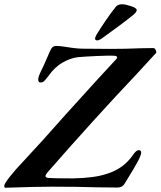

<svg xmlns="http://www.w3.org/2000/svg" viewBox="-50 -878 755 903"><path d="M408 3Q314 0 195 0Q121 0 -24 5Q-30 5 -30 -4Q-30 -14 -3 -48Q24 -82 55 -114Q144 -209 263 -344Q432 -531 494 -597Q501 -604 501 -608Q501 -615 486 -616Q461 -617 404 -614.5Q347 -612 315 -609Q279 -604 243 -583Q207 -562 178 -521Q165 -504 158 -497Q151 -490 141 -490Q128 -490 130 -509Q132 -521 139 -535Q154 -565 184 -635Q190 -650 197 -656Q204 -662 215 -662Q231 -662 263 -657Q309 -649 342 -649Q385 -648 470 -648Q542 -648 609 -651L672 -652Q678 -652 682.5 -642Q687 -632 684 -629L594 -531Q396 -322 174 -68Q164 -56 164 -50Q164 -42 180 -41Q204 -39 293 -39Q395 -41 451 -60Q491 -72 523 -95Q555 -118 581 -157Q593 -172 603 -172Q608 -172 611 -169Q614 -166 614 -161Q614 -148 597.5 -117.5Q581 -87 553 -42L536 -14Q525 4 503 4ZM397 -695V-697Q397 -701 404 -715Q451 -791 493 -844Q503 -858 524 -858Q539 -858 566.5 -849Q594 -840 593 -830Q592 -824 588 -819Q584 -814 577 -808Q525 -766 430 -698Q416 -688 407 -688Q399 -688 397 -695Z"/></svg>

Font: EB Garamond SemiBold
Style: Italic
Weight: 600
Italic angle: -17.2°
Designer: Georg Duffner and Octavio Pardo
Foundry: Georg Duffner
Version: Version 1.000